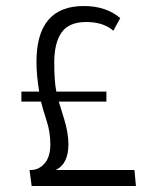

<svg xmlns="http://www.w3.org/2000/svg" viewBox="-20 -617 542 637"><path d="M101 -412Q101 -597 258 -597Q332 -597 379 -557L356 -515Q323 -544 266 -544Q209 -544 184.5 -509.5Q160 -475 160 -410Q160 -345 167 -313H333V-280H175Q178 -270 192.5 -223Q207 -176 207 -139Q207 -73 165 -53H426L431 0H85L78 -53H85Q110 -54 128.5 -75.5Q147 -97 147 -138Q147 -179 134.5 -217Q122 -255 116 -280H51V-313H110Q101 -368 101 -412Z"/></svg>

Font: Antic Slab
Style: Regular
Weight: 400
Designer: Santiago Orozco
Foundry: Santiago Orozco
Version: Version 001.001